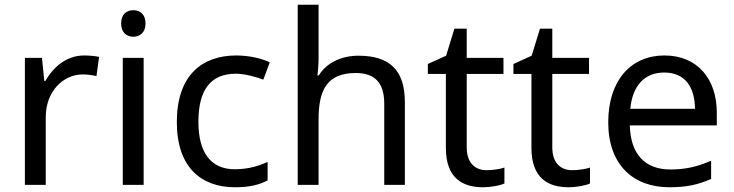

<svg xmlns="http://www.w3.org/2000/svg" viewBox="-20 -780 3095 810"><path d="M335 -546C260 -546 205 -497 171 -438H167L157 -536H85V0H173V-286C173 -394 246 -466 329 -466C347 -466 370 -463 387 -459L398 -540C380 -544 355 -546 335 -546Z M543 -737C514 -737 491 -720 491 -681C491 -643 514 -625 543 -625C570 -625 594 -643 594 -681C594 -720 570 -737 543 -737ZM586 -536H498V0H586Z M971 10C1032 10 1073 0 1109 -19V-97C1072 -80 1028 -66 970 -66C869 -66 817 -137 817 -266C817 -400 868 -469 975 -469C1012 -469 1059 -456 1091 -444L1118 -517C1086 -533 1031 -546 977 -546C833 -546 726 -463 726 -265C726 -75 828 10 971 10Z M1324 -537V-760H1236V0H1324V-277C1324 -402 1361 -472 1481 -472C1563 -472 1601 -429 1601 -343V0H1688V-349C1688 -486 1622 -545 1492 -545C1423 -545 1359 -517 1325 -462H1319C1322 -483 1324 -511 1324 -537Z M2033 -62C1984 -62 1949 -93 1949 -158V-468H2104V-536H1949V-659H1897L1862 -545L1785 -510V-468H1861V-156C1861 -26 1934 10 2018 10C2050 10 2089 3 2108 -6V-73C2091 -67 2059 -62 2033 -62Z M2394 -62C2345 -62 2310 -93 2310 -158V-468H2465V-536H2310V-659H2258L2223 -545L2146 -510V-468H2222V-156C2222 -26 2295 10 2379 10C2411 10 2450 3 2469 -6V-73C2452 -67 2420 -62 2394 -62Z M2783 -546C2641 -546 2546 -440 2546 -264C2546 -85 2651 10 2804 10C2877 10 2925 -1 2980 -25V-102C2924 -78 2876 -65 2808 -65C2701 -65 2640 -130 2637 -251H3004V-304C3004 -450 2920 -546 2783 -546ZM2782 -474C2871 -474 2911 -412 2912 -321H2639C2648 -417 2698 -474 2782 -474Z"/></svg>

Font: Noto Sans Buginese
Style: Regular
Weight: 400
Designer: Monotype Design Team
Foundry: Monotype Imaging Inc.
Version: Version 2.002